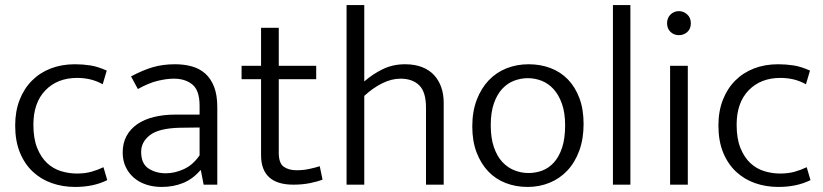

<svg xmlns="http://www.w3.org/2000/svg" viewBox="-20 -730 3254 759"><path d="M389 -69 404 -18Q350 9 277 9Q228 9 185 -6Q142 -21 109.5 -51.5Q77 -82 58.5 -127.5Q40 -173 40 -234Q40 -290 57.5 -335Q75 -380 106.5 -411.5Q138 -443 181 -459.5Q224 -476 276 -476Q307 -476 336.5 -471.5Q366 -467 402 -451L386 -397Q360 -411 335.5 -416.5Q311 -422 285 -422Q207 -422 159.5 -373Q112 -324 112 -237Q112 -182 127 -145Q142 -108 166 -85.5Q190 -63 221 -53.5Q252 -44 284 -44Q316 -44 341 -51Q366 -58 389 -69Z M498 -428Q545 -453 584.5 -464.5Q624 -476 672 -476Q708 -476 738.5 -467.5Q769 -459 791.5 -439Q814 -419 826.5 -386.5Q839 -354 839 -306V0H785L774 -57H772Q742 -22 703.5 -6.5Q665 9 619 9Q586 9 557.5 -0.5Q529 -10 508.5 -28Q488 -46 476.5 -71Q465 -96 465 -127Q465 -164 480 -192Q495 -220 522.5 -239Q550 -258 588.5 -267.5Q627 -277 674 -277H769V-312Q769 -372 741 -395.5Q713 -419 667 -419Q639 -419 603.5 -410.5Q568 -402 525 -378ZM769 -226 691 -225Q608 -223 573 -196Q538 -169 538 -130Q538 -83 567 -64Q596 -45 636 -45Q671 -45 707 -61.5Q743 -78 769 -116Z M1230 -417H1082V-126Q1082 -85 1101.5 -71Q1121 -57 1153 -57Q1178 -57 1202 -62Q1226 -67 1244 -73L1255 -20Q1235 -12 1205 -6Q1175 0 1140 0Q1012 0 1012 -117V-417H935V-470H1012V-620H1082V-470H1230Z M1420 0H1350V-710H1420V-408Q1453 -437 1493 -456.5Q1533 -476 1581 -476Q1620 -476 1649 -464.5Q1678 -453 1696.5 -432.5Q1715 -412 1724.5 -384.5Q1734 -357 1734 -324V0H1664V-305Q1664 -366 1637.5 -392.5Q1611 -419 1563 -419Q1528 -419 1491.5 -401Q1455 -383 1420 -351Z M2287 -240Q2287 -181 2270 -134.5Q2253 -88 2223 -56Q2193 -24 2152.5 -7.5Q2112 9 2066 9Q2019 9 1979 -6.5Q1939 -22 1910 -52.5Q1881 -83 1864 -127.5Q1847 -172 1847 -230Q1847 -289 1864.5 -335Q1882 -381 1912 -412.5Q1942 -444 1982.5 -460Q2023 -476 2070 -476Q2116 -476 2156 -461Q2196 -446 2225 -416Q2254 -386 2270.5 -342Q2287 -298 2287 -240ZM2214 -235Q2214 -284 2201.5 -319.5Q2189 -355 2168.5 -377.5Q2148 -400 2121.5 -410.5Q2095 -421 2067 -421Q2039 -421 2012.5 -411Q1986 -401 1965.5 -379Q1945 -357 1932.5 -321.5Q1920 -286 1920 -235Q1920 -184 1932.5 -148Q1945 -112 1966 -89.5Q1987 -67 2014 -56.5Q2041 -46 2069 -46Q2097 -46 2123 -55.5Q2149 -65 2169.5 -87.5Q2190 -110 2202 -146Q2214 -182 2214 -235Z M2403 0V-710H2472V0Z M2629 0V-470H2699V0ZM2664 -591Q2644 -591 2630.5 -604Q2617 -617 2617 -638Q2617 -659 2630.5 -672.5Q2644 -686 2664 -686Q2682 -686 2696.5 -673Q2711 -660 2711 -638Q2711 -616 2697 -603.5Q2683 -591 2664 -591Z M3169 -69 3184 -18Q3130 9 3057 9Q3008 9 2965 -6Q2922 -21 2889.5 -51.5Q2857 -82 2838.5 -127.5Q2820 -173 2820 -234Q2820 -290 2837.5 -335Q2855 -380 2886.5 -411.5Q2918 -443 2961 -459.5Q3004 -476 3056 -476Q3087 -476 3116.5 -471.5Q3146 -467 3182 -451L3166 -397Q3140 -411 3115.5 -416.5Q3091 -422 3065 -422Q2987 -422 2939.5 -373Q2892 -324 2892 -237Q2892 -182 2907 -145Q2922 -108 2946 -85.5Q2970 -63 3001 -53.5Q3032 -44 3064 -44Q3096 -44 3121 -51Q3146 -58 3169 -69Z"/></svg>

Font: Mukta Light
Style: Regular
Weight: 300
Designer: Girish Dalvi and Yashodeep Gholap
Foundry: Ek Type
Version: Version 2.538;PS 1.002;hotconv 16.6.51;makeotf.lib2.5.65220;